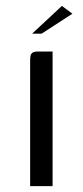

<svg xmlns="http://www.w3.org/2000/svg" viewBox="-20 -636 283 656"><path d="M83 0Q83 -107 83 -214.1Q83 -321.1 83 -428.1Q83 -438.7 84.3 -445.6Q85.6 -452.4 91.4 -456.2Q97.3 -460 110.3 -460H159.7V0ZM89.8 -521 191.5 -615.8 227.4 -589.1 122.1 -521Z"/></svg>

Font: Genos Thin
Style: Regular
Weight: 100
Designer: Robert E. Leuschke
Foundry: Robert E. Leuschke
Version: Version 1.010